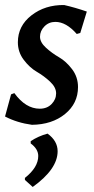

<svg xmlns="http://www.w3.org/2000/svg" viewBox="-27 -488 373 763"><path d="M228 -468Q272 -458 318 -442L292 -357L278 -353Q236 -401 193 -401Q167 -401 149.5 -383Q132 -365 132 -342Q132 -320 155.5 -298.5Q179 -277 207.5 -260.5Q236 -244 259.5 -213Q283 -182 283 -142Q283 -77 231.5 -35Q180 7 100 8Q41 0 -7 -25L17 -113L30 -118Q75 -56 131 -56Q160 -56 178 -74.5Q196 -93 196 -117Q196 -141 172 -163.5Q148 -186 119.5 -202.5Q91 -219 67.5 -250Q44 -281 44 -320Q44 -385 98 -427Q152 -469 228 -468ZM162 43Q202 72 202 113Q202 184 103 255L72 227V219Q125 177 125 132Q125 104 95 82V73Q125 53 162 43Z"/></svg>

Font: Alegreya Sans SC Medium
Style: Italic
Weight: 500
Italic angle: -7°
Designer: Juan Pablo del Peral
Foundry: Huerta Tipografica
Version: Version 2.007